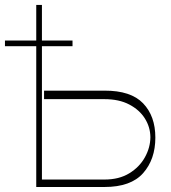

<svg xmlns="http://www.w3.org/2000/svg" viewBox="-34 -747 683 767"><path d="M142 -384.9H383.5Q488.6 -385.3 537.6 -334.3Q586.6 -283.4 586.6 -197.4Q586.6 -110.4 537.6 -55.2Q488.6 0 383.5 0H110.8V-727.3H133.5V-29.8H383.5Q441.8 -29.8 482.4 -54.7Q523.1 -79.5 544.7 -118.4Q566.4 -157.3 566.8 -198.9Q566.4 -239.3 544.7 -273.8Q523.1 -308.2 482.4 -329.5Q441.8 -350.9 383.5 -350.9H142ZM-14.2 -562.5V-585.2H255.7V-562.5Z"/></svg>

Font: Inter UI Thin
Style: Regular
Weight: 100
Designer: Rasmus Andersson
Foundry: rsms
Version: 3.2;8d6f07862